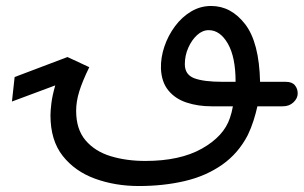

<svg xmlns="http://www.w3.org/2000/svg" viewBox="-20 -351 1017 643"><path d="M937 -77Q958 -77 967.5 -65.5Q977 -54 977 -38Q977 -22 963 -8.5Q949 5 927 5H842Q837 28 829 53Q821 78 810 101Q778 163 723.5 201Q669 239 598 255.5Q527 272 445 272Q366 272 298.5 247.5Q231 223 190 171Q149 119 149 35Q149 21 152 -4.5Q155 -30 165 -65L20 -11L29 -93L206 -160L279 -126Q256 -79 245.5 -45Q235 -11 235 20Q235 82 266.5 119Q298 156 350.5 172Q403 188 467 188Q583 188 656.5 146.5Q730 105 750 44Q756 27 760 5H688Q643 5 605 -7.5Q567 -20 544 -48Q521 -76 519 -121Q518 -158 530.5 -195Q543 -232 566 -263Q589 -294 620 -312.5Q651 -331 687 -331Q754 -331 801 -270Q848 -209 851 -77ZM726 -77H769Q769 -160 743 -205Q717 -250 679 -250Q658 -250 640 -233.5Q622 -217 610.5 -191Q599 -165 599 -136Q599 -101 630.5 -89Q662 -77 726 -77Z"/></svg>

Font: TSCustom
Style: Regular
Weight: 400
Designer: Monotype Design Team
Foundry: Monotype Imaging Inc.
Version: Version 2.004; ttfautohint (v1.8.3) -l 8 -r 50 -G 200 -x 14 